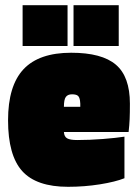

<svg xmlns="http://www.w3.org/2000/svg" viewBox="-20 -707 532 739"><path d="M459 -181V-21Q424 -7 364.5 2.5Q305 12 242 12Q120 12 65.5 -48.5Q11 -109 11 -244Q11 -377 70.5 -440.5Q130 -504 254 -504Q372 -504 426 -458Q480 -412 480 -308Q480 -272 479 -248.5Q478 -225 475 -199H226Q227 -181 238.5 -174.5Q250 -168 277 -168Q325 -168 376 -172Q427 -176 459 -181ZM288 -319Q286 -334 279 -339Q272 -344 257 -344Q241 -344 233.5 -334Q226 -324 226 -296H289Q289 -303 289 -308Q289 -313 288 -319ZM437 -687V-530H263V-687ZM240 -687V-530H67V-687Z"/></svg>

Font: Blinker Black
Style: Regular
Weight: 900
Designer: Juergen Huber
Foundry: supertype
Version: Version 1.017;hotconv 1.0.117;makeotfexe 2.5.65602